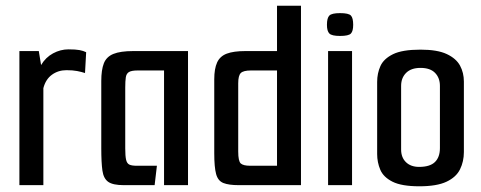

<svg xmlns="http://www.w3.org/2000/svg" viewBox="-20 -649 1686 673"><path d="M48 0V-470H116L124 -421Q140 -448 166 -462Q192 -476 220 -476Q245 -476 258.5 -473.5Q272 -471 282 -466L278 -393Q266 -397 250.5 -400Q235 -403 213 -403Q184 -403 162 -387Q140 -371 132 -340V0Z M414 0Q376 0 359.5 -11.5Q343 -23 339 -51Q335 -79 335 -129V-365Q335 -404 344 -427Q353 -450 377.5 -460Q402 -470 447 -470H639V0H555V-402H463Q441 -402 432 -396.5Q423 -391 421 -378Q419 -365 419 -342V-129Q419 -102 422 -89Q425 -76 433.5 -72Q442 -68 459 -68H530L522 0Z M817 0Q782 0 763 -7.5Q744 -15 737.5 -39Q731 -63 731 -112V-371Q731 -408 741 -430Q751 -452 775 -461Q799 -470 840 -470H951V-629H1035V0ZM951 -68V-402H860Q833 -402 824 -393Q815 -384 815 -357V-118Q815 -84 824 -76Q833 -68 857 -68Z M1130 0V-470H1214V0ZM1172 -523Q1143 -523 1134.5 -531.5Q1126 -540 1126 -562Q1126 -586 1134.5 -594.5Q1143 -603 1172 -603Q1202 -603 1210 -594.5Q1218 -586 1218 -562Q1218 -540 1210 -531.5Q1202 -523 1172 -523Z M1450 4Q1388 4 1356 -12Q1324 -28 1313 -54Q1302 -80 1302 -109V-362Q1302 -392 1313.5 -417.5Q1325 -443 1357.5 -459Q1390 -475 1454 -475Q1513 -475 1546 -459.5Q1579 -444 1592.5 -419Q1606 -394 1606 -363V-116Q1606 -83 1592.5 -55.5Q1579 -28 1545 -12Q1511 4 1450 4ZM1449 -64Q1487 -64 1504.5 -81Q1522 -98 1522 -130V-348Q1522 -376 1505 -393.5Q1488 -411 1454 -411Q1421 -411 1403.5 -393.5Q1386 -376 1386 -348V-125Q1386 -97 1403 -80.5Q1420 -64 1449 -64Z"/></svg>

Font: Smooch Sans Thin SemiBold
Style: Regular
Weight: 600
Version: Version 1.010